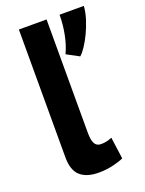

<svg xmlns="http://www.w3.org/2000/svg" viewBox="-137 -767 639 847"><g transform="rotate(-20 183.0 -343.0)"><path d="M61 0ZM191 -168Q191 -133 200 -117Q209 -101 229 -101Q241 -101 252.5 -103Q264 -105 281 -112L295 -10Q279 -2 246 6Q213 14 178 14Q121 14 91 -12.5Q61 -39 61 -100V-700H191ZM366 -700Q364 -671 354 -639.5Q344 -608 330.5 -579.5Q317 -551 302 -528.5Q287 -506 275 -496L217 -527Q234 -563 243 -608.5Q252 -654 252 -700Z"/></g></svg>

Font: PT Sans
Style: Bold
Weight: 700
Version: Version 2.003W OFL; ttfautohint (v1.6)